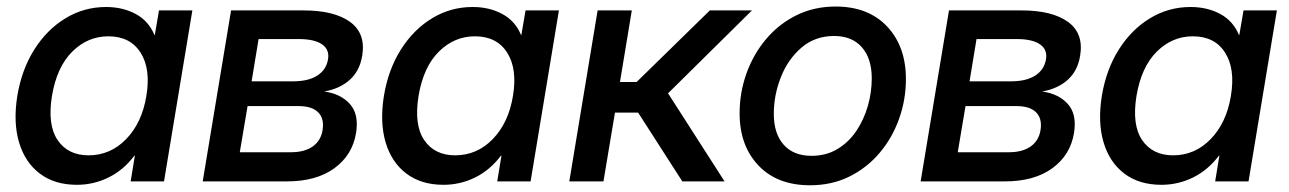

<svg xmlns="http://www.w3.org/2000/svg" viewBox="-20 -547 3886 579"><path d="M211.9 10.3Q144.5 10.3 99.9 -23.7Q55.2 -57.6 37.4 -117.9Q19.5 -178.2 32.2 -257.8Q45.4 -337.4 83.5 -397.7Q121.6 -458 177.5 -491.9Q233.4 -525.9 299.8 -525.9Q350.1 -525.9 389.2 -504.9Q428.2 -483.9 445.8 -441.4H446.8L459.5 -515.6H560.1L474.6 0H374L386.7 -77.6H385.3Q352.1 -33.7 307.1 -11.7Q262.2 10.3 211.9 10.3ZM247.1 -78.6Q313 -78.6 360.6 -127.7Q408.2 -176.8 421.4 -257.8Q435.1 -339.4 403.8 -388.4Q372.6 -437.5 306.6 -437.5Q244.6 -437.5 198 -391.4Q151.4 -345.2 136.7 -257.8Q122.6 -170.4 153.8 -124.5Q185.1 -78.6 247.1 -78.6Z M591.3 0 676.8 -515.6H895.5Q987.8 -515.6 1035.6 -481Q1083.5 -446.3 1072.3 -378.9Q1064.9 -333.5 1034.9 -306.4Q1004.9 -279.3 957.5 -271Q1006.8 -264.6 1034.9 -233.6Q1063 -202.6 1053.7 -146Q1043 -79.6 988.5 -39.8Q934.1 0 845.2 0ZM703.1 -87.9H857.4Q897.9 -87.9 922.6 -105Q947.3 -122.1 952.6 -153.8Q958.5 -189 939.7 -208Q920.9 -227.1 880.4 -227.1H726.6ZM738.8 -301.8H864.7Q909.7 -301.8 936.8 -319.1Q963.9 -336.4 969.2 -368.2Q974.1 -397.5 951.2 -413.3Q928.2 -429.2 881.3 -429.2H759.8Z M1317.4 10.3Q1250 10.3 1205.3 -23.7Q1160.6 -57.6 1142.8 -117.9Q1125 -178.2 1137.7 -257.8Q1150.9 -337.4 1189 -397.7Q1227.1 -458 1283 -491.9Q1338.9 -525.9 1405.3 -525.9Q1455.6 -525.9 1494.6 -504.9Q1533.7 -483.9 1551.3 -441.4H1552.2L1564.9 -515.6H1665.5L1580.1 0H1479.5L1492.2 -77.6H1490.7Q1457.5 -33.7 1412.6 -11.7Q1367.7 10.3 1317.4 10.3ZM1352.5 -78.6Q1418.5 -78.6 1466.1 -127.7Q1513.7 -176.8 1526.9 -257.8Q1540.5 -339.4 1509.3 -388.4Q1478 -437.5 1412.1 -437.5Q1350.1 -437.5 1303.5 -391.4Q1256.8 -345.2 1242.2 -257.8Q1228 -170.4 1259.3 -124.5Q1290.5 -78.6 1352.5 -78.6Z M1696.8 0 1782.2 -515.6H1885.3L1849.6 -299.8H1899.9L2120.6 -515.6H2247.6L1994.6 -265.6L2165 0H2037.6L1904.3 -207.5H1834.5L1799.8 0Z M2422.9 11.7Q2323.7 11.7 2267.1 -48.1Q2210.4 -107.9 2210.4 -205.1Q2210.4 -268.1 2231.2 -325.9Q2252 -383.8 2290.3 -429.2Q2328.6 -474.6 2381.8 -501Q2435.1 -527.3 2500 -527.3Q2598.6 -527.3 2655.3 -467Q2711.9 -406.7 2711.9 -308.6Q2711.9 -246.6 2691.4 -189Q2670.9 -131.3 2632.8 -86.2Q2594.7 -41 2541.5 -14.6Q2488.3 11.7 2422.9 11.7ZM2427.2 -77.1Q2471.7 -77.1 2505.6 -97.7Q2539.6 -118.2 2562.5 -152.3Q2585.4 -186.5 2597.2 -227.8Q2608.9 -269 2608.9 -310.5Q2608.9 -370.6 2579.1 -404.5Q2549.3 -438.5 2495.6 -438.5Q2438 -438.5 2397.2 -403.6Q2356.4 -368.7 2335 -314.7Q2313.5 -260.7 2313.5 -203.6Q2313.5 -144 2343.3 -110.6Q2373 -77.1 2427.2 -77.1Z M2756.3 0 2841.8 -515.6H3060.5Q3152.8 -515.6 3200.7 -481Q3248.5 -446.3 3237.3 -378.9Q3230 -333.5 3200 -306.4Q3169.9 -279.3 3122.6 -271Q3171.9 -264.6 3200 -233.6Q3228 -202.6 3218.8 -146Q3208 -79.6 3153.6 -39.8Q3099.1 0 3010.3 0ZM2868.2 -87.9H3022.5Q3063 -87.9 3087.6 -105Q3112.3 -122.1 3117.7 -153.8Q3123.5 -189 3104.7 -208Q3085.9 -227.1 3045.4 -227.1H2891.6ZM2903.8 -301.8H3029.8Q3074.7 -301.8 3101.8 -319.1Q3128.9 -336.4 3134.3 -368.2Q3139.2 -397.5 3116.2 -413.3Q3093.3 -429.2 3046.4 -429.2H2924.8Z M3482.4 10.3Q3415 10.3 3370.4 -23.7Q3325.7 -57.6 3307.9 -117.9Q3290 -178.2 3302.7 -257.8Q3315.9 -337.4 3354 -397.7Q3392.1 -458 3448 -491.9Q3503.9 -525.9 3570.3 -525.9Q3620.6 -525.9 3659.7 -504.9Q3698.7 -483.9 3716.3 -441.4H3717.3L3730 -515.6H3830.6L3745.1 0H3644.5L3657.2 -77.6H3655.8Q3622.6 -33.7 3577.6 -11.7Q3532.7 10.3 3482.4 10.3ZM3517.6 -78.6Q3583.5 -78.6 3631.1 -127.7Q3678.7 -176.8 3691.9 -257.8Q3705.6 -339.4 3674.3 -388.4Q3643.1 -437.5 3577.1 -437.5Q3515.1 -437.5 3468.5 -391.4Q3421.9 -345.2 3407.2 -257.8Q3393.1 -170.4 3424.3 -124.5Q3455.6 -78.6 3517.6 -78.6Z"/></svg>

Font: Inter Display Medium
Style: Italic
Weight: 500
Italic angle: -9.39999°
Designer: Rasmus Andersson
Foundry: rsms
Version: Version 4.000;git-a52131595